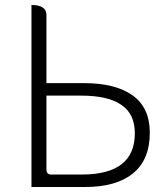

<svg xmlns="http://www.w3.org/2000/svg" viewBox="-20 -749 672 769"><path d="M106 0V-729Q166 -729 166 -689V-416H318Q442 -416 511 -367Q580 -318 580 -217Q580 -109 512 -54Q445 0 321 0ZM166 -69Q166 -50 185 -50H308Q520 -50 520 -215Q520 -293 466 -329Q413 -366 305 -366H166Z"/></svg>

Font: Swei Half Moon CJK SC
Style: Light
Weight: 300
Version: Version 2.071